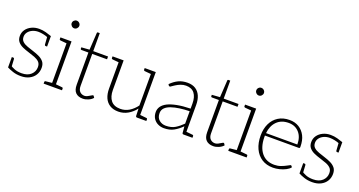

<svg xmlns="http://www.w3.org/2000/svg" viewBox="-42 -1319 3619 1936"><g transform="rotate(20 1767.5 -351.5)"><path d="M194 8Q147 8 109 -4.5Q71 -17 45 -31V-70L68 -60Q81 -49 113.5 -35.5Q146 -22 192 -22Q256 -22 291.5 -55Q327 -88 327 -136Q327 -171 307.5 -190.5Q288 -210 256 -222Q224 -234 188 -245Q151 -256 119 -270.5Q87 -285 67.5 -308.5Q48 -332 48 -370Q48 -409 69.5 -439Q91 -469 127.5 -486.5Q164 -504 209 -504Q246 -504 281 -494.5Q316 -485 343 -475V-443L316 -451Q294 -461 264 -467Q234 -473 211 -473Q176 -473 147.5 -460Q119 -447 102.5 -425Q86 -403 86 -375Q86 -343 107 -324Q128 -305 160.5 -294Q193 -283 226 -272Q262 -261 293.5 -246Q325 -231 345 -207Q365 -183 365 -142Q365 -99 344 -65Q323 -31 284.5 -11.5Q246 8 194 8ZM310 -460 343 -451V-363H327Q322 -363 319 -366.5Q316 -370 316 -374ZM77 -45 45 -54V-142H61Q66 -142 68.5 -138.5Q71 -135 72 -132Z M516 0V-496H557V0ZM438 0V-18Q438 -23 441 -26Q444 -29 448 -29L524 -37L529 0ZM544 0 548 -37 625 -29Q629 -29 632 -26Q635 -23 635 -18V0ZM529 -496 524 -460 448 -467Q444 -468 441 -470.5Q438 -473 438 -478V-496ZM536 -629Q520 -629 507.5 -641.5Q495 -654 495 -670Q495 -687 507 -699Q519 -711 535 -711Q552 -711 564.5 -699Q577 -687 577 -670Q577 -654 565 -641.5Q553 -629 536 -629Z M859 8Q810 8 782.5 -19Q755 -46 755 -104V-449H682Q676 -449 673 -452Q670 -455 670 -460V-474L756 -480L767 -662Q767 -672 777 -672H796V-479H955V-449H796V-106Q796 -65 816 -45Q836 -25 867 -25Q882 -25 899 -34Q916 -43 929.5 -51.5Q943 -60 948 -60Q952 -60 955 -56L966 -39Q948 -18 918 -5Q888 8 859 8Z M1240 8Q1186 8 1149 -15Q1112 -38 1093.5 -79.5Q1075 -121 1075 -179V-496H1116V-179Q1116 -107 1149 -66Q1182 -25 1250 -25Q1301 -25 1344 -51Q1387 -77 1421 -123V-496H1461V0H1440Q1428 0 1426 -12L1423 -91Q1390 -47 1343 -19.5Q1296 8 1240 8ZM1448 0 1453 -37 1529 -29Q1534 -29 1537 -26Q1540 -23 1540 -18V0ZM1088 -496 1083 -460 1007 -467Q1003 -468 1000 -470.5Q997 -473 997 -478V-496ZM1434 -496 1429 -460 1353 -467Q1349 -468 1345.5 -470.5Q1342 -473 1342 -478V-496Z M1730 8Q1695 8 1665 -6.5Q1635 -21 1616.5 -49.5Q1598 -78 1598 -119Q1598 -151 1616.5 -178Q1635 -205 1674 -225Q1712 -244 1772.5 -256Q1833 -268 1917 -270V-324Q1917 -394 1887 -433Q1857 -472 1796 -472Q1767 -472 1739.5 -461.5Q1712 -451 1689 -436Q1666 -421 1647 -408Q1642 -407 1638 -408Q1634 -409 1631 -413L1623 -426Q1662 -465 1704 -485Q1746 -505 1800 -505Q1853 -505 1887.5 -482.5Q1922 -460 1939.5 -419.5Q1957 -379 1957 -324V0H1941Q1933 0 1929.5 -2.5Q1926 -5 1925 -13L1919 -81Q1878 -40 1834.5 -16Q1791 8 1730 8ZM1739 -22Q1799 -22 1839 -46.5Q1879 -71 1917 -109V-242Q1862 -241 1811.5 -234Q1761 -227 1722 -213.5Q1683 -200 1660.5 -177.5Q1638 -155 1638 -121Q1638 -72 1668 -47Q1698 -22 1739 -22ZM1944 0 1948 -37 2025 -29Q2029 -29 2032 -26Q2035 -23 2035 -18V0Z M2259 8Q2210 8 2182.5 -19Q2155 -46 2155 -104V-449H2082Q2076 -449 2073 -452Q2070 -455 2070 -460V-474L2156 -480L2167 -662Q2167 -672 2177 -672H2196V-479H2355V-449H2196V-106Q2196 -65 2216 -45Q2236 -25 2267 -25Q2282 -25 2299 -34Q2316 -43 2329.5 -51.5Q2343 -60 2348 -60Q2352 -60 2355 -56L2366 -39Q2348 -18 2318 -5Q2288 8 2259 8Z M2497 0V-496H2538V0ZM2419 0V-18Q2419 -23 2422 -26Q2425 -29 2429 -29L2505 -37L2510 0ZM2525 0 2529 -37 2606 -29Q2610 -29 2613 -26Q2616 -23 2616 -18V0ZM2510 -496 2505 -460 2429 -467Q2425 -468 2422 -470.5Q2419 -473 2419 -478V-496ZM2517 -629Q2501 -629 2488.5 -641.5Q2476 -654 2476 -670Q2476 -687 2488 -699Q2500 -711 2516 -711Q2533 -711 2545.5 -699Q2558 -687 2558 -670Q2558 -654 2546 -641.5Q2534 -629 2517 -629Z M2899 6Q2829 6 2778.5 -26.5Q2728 -59 2700.5 -118.5Q2673 -178 2673 -258Q2673 -330 2699.5 -385.5Q2726 -441 2776 -472.5Q2826 -504 2896 -504Q2954 -504 2997 -477.5Q3040 -451 3064.5 -403Q3089 -355 3089 -287Q3089 -278 3086.5 -274.5Q3084 -271 3077 -271H2714Q2714 -266 2714 -261.5Q2714 -257 2714 -249Q2716 -146 2765 -86Q2814 -26 2902 -26Q2939 -26 2970.5 -37.5Q3002 -49 3025.5 -62Q3049 -75 3058 -79Q3065 -81 3070 -76L3079 -63Q3064 -43 3034.5 -27.5Q3005 -12 2969 -3Q2933 6 2899 6ZM2716 -298H3052Q3052 -378 3009.5 -425.5Q2967 -473 2897 -473Q2818 -473 2771 -425.5Q2724 -378 2716 -298Z M3321 8Q3274 8 3236 -4.5Q3198 -17 3172 -31V-70L3195 -60Q3208 -49 3240.5 -35.5Q3273 -22 3319 -22Q3383 -22 3418.5 -55Q3454 -88 3454 -136Q3454 -171 3434.5 -190.5Q3415 -210 3383 -222Q3351 -234 3315 -245Q3278 -256 3246 -270.5Q3214 -285 3194.5 -308.5Q3175 -332 3175 -370Q3175 -409 3196.5 -439Q3218 -469 3254.5 -486.5Q3291 -504 3336 -504Q3373 -504 3408 -494.5Q3443 -485 3470 -475V-443L3443 -451Q3421 -461 3391 -467Q3361 -473 3338 -473Q3303 -473 3274.5 -460Q3246 -447 3229.5 -425Q3213 -403 3213 -375Q3213 -343 3234 -324Q3255 -305 3287.5 -294Q3320 -283 3353 -272Q3389 -261 3420.5 -246Q3452 -231 3472 -207Q3492 -183 3492 -142Q3492 -99 3471 -65Q3450 -31 3411.5 -11.5Q3373 8 3321 8ZM3437 -460 3470 -451V-363H3454Q3449 -363 3446 -366.5Q3443 -370 3443 -374ZM3204 -45 3172 -54V-142H3188Q3193 -142 3195.5 -138.5Q3198 -135 3199 -132Z"/></g></svg>

Font: Aleo ExtraLight
Style: Regular
Weight: 250
Designer: Alessio Laiso
Foundry: Alessio Laiso
Version: Version 2.001;gftools[0.9.29]